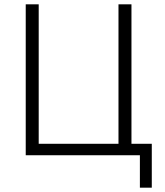

<svg xmlns="http://www.w3.org/2000/svg" viewBox="-20 -718 761 888"><path d="M627 150V0H99V-698H159V-53H528V-698H588V-53H682V150Z"/></svg>

Font: IBM Plex Sans Light
Style: Regular
Weight: 300
Designer: Mike Abbink, Paul van der Laan, Pieter van Rosmalen
Foundry: Bold Monday
Version: Version 3.201